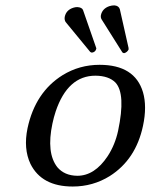

<svg xmlns="http://www.w3.org/2000/svg" viewBox="-20 -678 555 708"><path d="M264.6 -651.9Q282.2 -650.9 286.1 -641.1L334.5 -502Q335.4 -501 335 -498Q332 -485.8 318.8 -483.9Q314.5 -484.9 312.5 -486.8L221.7 -597.2Q216.8 -606 218.8 -616.2Q224.1 -641.1 250 -649.4Q257.8 -651.9 264.6 -651.9ZM401.9 -658.2Q418 -656.7 421.9 -644L454.1 -501Q454.6 -498 454.1 -495.1Q448.2 -484.4 437.5 -481.9Q433.1 -482.9 431.2 -484.9L355 -606Q350.6 -612.8 352.1 -622.1Q357.4 -646.5 383.3 -655.3Q392.6 -658.2 401.9 -658.2ZM81.5 -205.1Q109.9 -337.9 210.9 -400.9Q272.9 -439 347.2 -439Q477.1 -439 507.3 -337.9Q522.5 -285.2 507.3 -213.9Q481 -89.8 384.8 -28.8Q322.8 9.8 248 9.8Q133.8 9.8 92.3 -73.7Q65.9 -129.9 81.5 -205.1ZM332 -398.9Q230 -398.9 185.5 -267.6Q178.2 -245.6 173.3 -222.2Q150.4 -113.8 191.4 -61.5Q217.8 -30.3 265.1 -29.8Q329.1 -29.8 377 -102.1Q404.3 -144 415.5 -195.8Q444.3 -332 405.8 -373.5Q381.3 -398.4 332 -398.9Z"/></svg>

Font: Linux Biolinum Slanted O
Style: Slanted
Weight: 400
Designer: Philipp H. Poll
Foundry: Philipp H. Poll
Version: Version 1.0.4